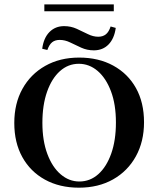

<svg xmlns="http://www.w3.org/2000/svg" viewBox="-20 -845 722 876"><path d="M340.3 11.3Q251.6 11.3 185.1 -25.4Q118.5 -62.1 81.9 -128.2Q45.2 -194.4 45.2 -283.9Q45.2 -372.6 82.3 -439.5Q119.4 -506.5 186.3 -544.4Q253.2 -582.3 341.1 -582.3Q429.8 -582.3 496.8 -545.6Q563.7 -508.9 600.4 -443.1Q637.1 -377.4 637.1 -287.1Q637.1 -199.2 600 -131.9Q562.9 -64.5 496 -26.6Q429 11.3 340.3 11.3ZM341.9 -16.9Q391.1 -16.9 428.6 -50.4Q466.1 -83.9 487.5 -144.4Q508.9 -204.8 508.9 -286.3Q508.9 -368.5 486.3 -428.6Q463.7 -488.7 425.4 -521.4Q387.1 -554 339.5 -554Q291.1 -554 253.6 -520.6Q216.1 -487.1 194.8 -426.6Q173.4 -366.1 173.4 -284.7Q173.4 -203.2 196 -142.7Q218.5 -82.3 256.9 -49.6Q295.2 -16.9 341.9 -16.9ZM172.6 -622.6Q179 -671.8 205.6 -698.8Q232.3 -725.8 272.6 -725.8Q303.2 -725.8 329.8 -713.7Q356.5 -701.6 380.6 -689.5Q404.8 -677.4 428.2 -677.4Q449.2 -677.4 462.9 -688.3Q476.6 -699.2 484.7 -724.2L508.1 -717.7Q501.6 -669.4 475.4 -642.3Q449.2 -615.3 408.1 -615.3Q377.4 -615.3 350.8 -627.4Q324.2 -639.5 300.4 -651.2Q276.6 -662.9 252.4 -662.9Q231.5 -662.9 218.1 -652.4Q204.8 -641.9 196 -616.9ZM182.3 -793.5V-825H499.2V-793.5Z"/></svg>

Font: Playfair 5pt SemiExpanded Light
Style: Bold
Weight: 700
Version: Version 2.203